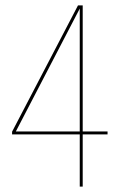

<svg xmlns="http://www.w3.org/2000/svg" viewBox="-20 -695 466 715"><path d="M277 0H288V-194.5H380.5V-205.5H288V-675H270.5L25 -204.5V-194.5H277ZM39 -205.5 277.5 -664 277 -664.5V-205.5Z"/></svg>

Font: Anybody UltraCondensed Thin Thin
Style: Regular
Weight: 250
Version: Version 1.111